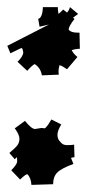

<svg xmlns="http://www.w3.org/2000/svg" viewBox="-20 -605 256 540"><path d="M144.5 -402.8 145.5 -395 97.7 -393.1Q94.7 -413.6 77.6 -424.8Q70.3 -421.4 56.6 -405.8L29.3 -431.2Q45.4 -446.8 45.4 -458Q45.4 -460 43.5 -465.8H44.4L40.5 -470.2L9.3 -455.1L0.5 -476.1L117.7 -536.1L91.3 -529.8L87.4 -551.8Q99.6 -555.2 100.6 -585H142.6Q142.6 -575.7 144.5 -565.9Q148.4 -568.8 157.7 -578.1L168.5 -569.8Q174.3 -575.7 176.8 -585L199.7 -565.9L185.5 -555.2L189.5 -551.8Q173.3 -530.8 173.3 -522.9V-521Q180.2 -513.2 197.8 -513.2H203.6L204.6 -467.8Q193.4 -467.8 181.6 -463.9Q187 -453.1 197.8 -444.8L168.5 -410.2Q157.2 -418.5 147.5 -421.9Q144.5 -413.1 144.5 -402.8ZM147.5 -209Q154.8 -196.8 168.2 -196.8Q181.6 -196.8 188.5 -198.2L189.5 -163.1Q181.6 -161.1 179.7 -161.1L186.5 -144Q151.4 -130.9 140.4 -119.1Q129.4 -107.4 129.4 -86.9L68.4 -85Q66.9 -106 56.6 -115.2Q49.8 -113.3 36.6 -100.1L11.7 -126Q28.3 -143.1 28.3 -151.1Q28.3 -159.2 27.3 -162.1L28.3 -161.1L27.3 -163.1L21.5 -157.2L6.3 -174.8Q22.9 -188.5 28.8 -196.3Q34.7 -204.1 34.7 -215.1Q34.7 -226.1 21.5 -244.1L50.3 -265.1Q68.4 -242.2 78.6 -242.2L96.7 -245.1L105.5 -244.1Q106 -244.6 107.2 -245.1Q108.4 -245.6 109.4 -247.1Q114.7 -252 124.5 -269L152.3 -254.9Q141.6 -237.3 141.6 -226.3Q141.6 -215.3 147.5 -208Z"/></svg>

Font: Eater
Style: Regular
Weight: 400
Version: Version 001.002